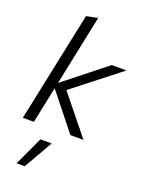

<svg xmlns="http://www.w3.org/2000/svg" viewBox="-182 -814 880 1172"><g transform="rotate(20 258.5 -228.0)"><path d="M21 0ZM21 0 171 -715 245 -730 150 -273 421 -488H517L213 -250L415 0H330L142 -236L93 0ZM167 87H240L133 274H80Z"/></g></svg>

Font: Red Hat Text
Style: Italic
Weight: 400
Italic angle: -12°
Designer: Pentagram / MCKL
Foundry: Pentagram / MCKL
Version: Version 1.005; Red Hat Text Italic